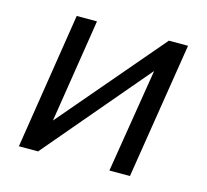

<svg xmlns="http://www.w3.org/2000/svg" viewBox="-78 -579 720 668"><g transform="rotate(15 281.5 -245.0)"><path d="M43 0 120 -490H193L129 -84H106L452 -490H521L443 0H369L435 -407H457L112 0Z"/></g></svg>

Font: Nunito Sans 10pt SemiCondensed
Style: Italic
Weight: 400
Width: 4
Italic angle: -9°
Designer: Vernon Adams
Foundry: Vernon Adams
Version: Version 3.101;gftools[0.9.27]